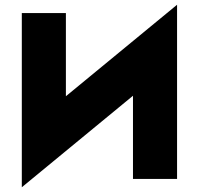

<svg xmlns="http://www.w3.org/2000/svg" viewBox="-20 -755 839 810"><path d="M258 -700V-349L727 -735V0H541V-351L72 35V-700Z"/></svg>

Font: Jost* Heavy
Style: Regular
Weight: 800
Version: Version 3.7